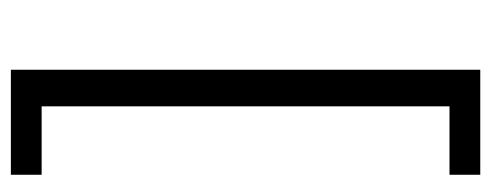

<svg xmlns="http://www.w3.org/2000/svg" viewBox="-302 -444 925 362"><g transform="rotate(90 161.0 -262.5)"><path d="M111 180V-705H309V-647H180V122H309V180Z"/></g></svg>

Font: Nunito Sans 7pt Light
Style: Regular
Weight: 300
Designer: Vernon Adams
Foundry: Vernon Adams
Version: Version 3.101;gftools[0.9.27]